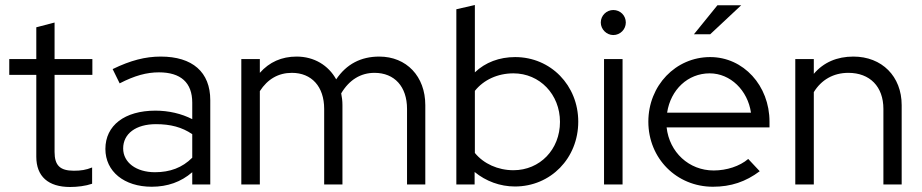

<svg xmlns="http://www.w3.org/2000/svg" viewBox="-20 -737 3683 767"><path d="M260 10C289 10 322 6 348 -3V-68C323 -58 303 -55 275 -55C220 -55 198 -76 198 -130V-438H349V-501H198V-647L125 -628V-501H17V-438H125V-111C125 -32 173 10 260 10Z M586 9C649 9 703 -10 748 -49V0H820V-337C820 -449 749 -511 622 -511C561 -511 502 -496 430 -461L458 -404C518 -435 566 -448 615 -448C702 -448 748 -407 748 -327V-261C705 -283 654 -295 601 -295C478 -295 401 -236 401 -142C401 -52 476 9 586 9ZM472 -144C472 -203 523 -241 603 -241C661 -241 707 -229 748 -201V-107C708 -67 659 -49 599 -49C524 -49 472 -88 472 -144Z M944 0H1018V-373C1049 -421 1092 -446 1146 -446C1225 -446 1275 -391 1275 -302V0H1348V-317C1348 -334 1346 -349 1343 -364C1375 -418 1421 -446 1476 -446C1556 -446 1606 -391 1606 -302V0H1679V-317C1679 -432 1604 -511 1495 -511C1422 -511 1364 -481 1323 -420C1292 -476 1235 -511 1165 -511C1105 -511 1056 -489 1018 -446V-501H944Z M1803 0H1876V-50C1921 -13 1978 8 2037 8C2180 8 2290 -105 2290 -251C2290 -396 2180 -509 2038 -509C1975 -509 1919 -488 1877 -448V-717L1803 -700ZM2031 -57C1969 -57 1912 -83 1877 -126V-374C1912 -418 1968 -444 2031 -444C2136 -444 2217 -360 2217 -250C2217 -140 2137 -57 2031 -57Z M2430 -597C2458 -597 2480 -620 2480 -647C2480 -675 2458 -697 2430 -697C2403 -697 2380 -675 2380 -647C2380 -620 2403 -597 2430 -597ZM2393 0H2467V-501H2393Z M2752 -600H2817L2941 -716H2846ZM2828 9C2900 9 2959 -11 3015 -53L2969 -102C2935 -73 2883 -56 2831 -56C2732 -56 2654 -129 2643 -228H3054V-251C3054 -395 2950 -509 2817 -509C2679 -509 2570 -395 2570 -251C2570 -104 2683 9 2828 9ZM2645 -287C2659 -379 2728 -444 2815 -444C2898 -444 2967 -376 2980 -287Z M3157 0H3231V-369C3261 -418 3309 -446 3369 -446C3455 -446 3509 -391 3509 -302V0H3582V-317C3582 -432 3503 -511 3389 -511C3324 -511 3270 -488 3231 -442V-501H3157Z"/></svg>

Font: Red Hat Display
Style: Regular
Weight: 400
Designer: Pentagram, MCKL
Foundry: Pentagram, MCKL
Version: Version 1.023